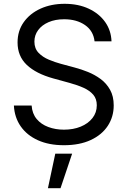

<svg xmlns="http://www.w3.org/2000/svg" viewBox="-20 -758 677 1019"><path d="M319.3 12.7Q239.7 12.7 181.4 -13.7Q123 -40 90.1 -87.2Q57.1 -134.3 53.7 -197.8H147.9Q150.9 -154.8 174.6 -126.5Q198.2 -98.1 236.3 -84Q274.4 -69.8 319.3 -69.8Q369.1 -69.8 408.4 -85.9Q447.8 -102.1 470.7 -131.3Q493.7 -160.6 493.7 -199.2Q493.7 -233.4 474.9 -255.4Q456.1 -277.3 423.6 -292Q391.1 -306.6 349.6 -317.9L262.7 -341.8Q170.9 -367.2 122.1 -413.6Q73.2 -460 73.2 -532.7Q73.2 -594.2 106 -640.4Q138.7 -686.5 195.3 -712.2Q252 -737.8 323.2 -737.8Q395.5 -737.8 450.9 -711.9Q506.3 -686 538.1 -641.1Q569.8 -596.2 571.8 -538.6H481.9Q475.6 -594.2 431.2 -625Q386.7 -655.8 320.3 -655.8Q273.4 -655.8 237.8 -640.4Q202.1 -625 182.4 -598.1Q162.6 -571.3 162.6 -537.1Q162.6 -500.5 184.8 -477.5Q207 -454.6 239.5 -441.2Q272 -427.7 302.7 -419.4L377 -399.4Q410.6 -390.6 446.5 -376.2Q482.4 -361.8 513.7 -338.9Q544.9 -315.9 564.2 -281.5Q583.5 -247.1 583.5 -198.7Q583.5 -138.2 552.2 -90.3Q521 -42.5 461.7 -14.9Q402.3 12.7 319.3 12.7ZM234.4 240.7 273.4 57.6H362.8L301.3 240.7Z"/></svg>

Font: Inter 17pt
Style: Regular
Weight: 400
Version: Version 4.001;git-66647c0bb